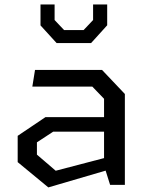

<svg xmlns="http://www.w3.org/2000/svg" viewBox="-20 -826 660 858"><path d="M233 -633.5H387L459 -713V-806H396V-736.5L353.5 -691.5H266.5L224 -736.5V-806H161V-712.5ZM196 11.5 452 -63.5 472 0H538V-406L436 -513.5H136.5L124.5 -439H392.5L445 -384.5V-302.5H183L59 -219V-101.5ZM229 -63 145 -135V-190L217.5 -237.5H445V-119.5Z"/></svg>

Font: FontWithASyntaxHighlighterNightOwl
Style: Regular
Weight: 400
Designer: Riley Cran & the Lettermatic Team
Foundry: Lettermatic
Version: Version 1.000 (FontWithASyntaxHighlighterNightOwl)